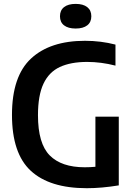

<svg xmlns="http://www.w3.org/2000/svg" viewBox="-20 -959 690 986"><path d="M426 7.5Q235 7.5 138.2 -81.8Q41.5 -171 41.5 -369Q41.5 -567.5 139.5 -658.5Q237.5 -749.5 416.5 -749.5Q498 -749.5 573 -730V-622Q499 -641 427.5 -641Q343.5 -641 287.5 -615Q231.5 -589 203.2 -529Q175 -469 175 -367.5Q175 -221.5 235.5 -160.8Q296 -100 415 -100Q443 -100 470 -102.5V-360H590V-7Q502 7.5 426 7.5ZM368.5 -812.5Q330 -812.5 309 -828.8Q288 -845 288 -875.5Q288 -906 309 -922.5Q330 -939 368.5 -939Q407 -939 428 -922.5Q449 -906 449 -875.5Q449 -845 428 -828.8Q407 -812.5 368.5 -812.5Z"/></svg>

Font: Encode Sans SmCnd SmBold
Style: Regular
Weight: 600
Width: 4
Designer: Multiple Designers
Foundry: Impallari Type
Version: Version 3.002; ttfautohint (v1.8.3) -l 8 -r 50 -G 200 -x 14 